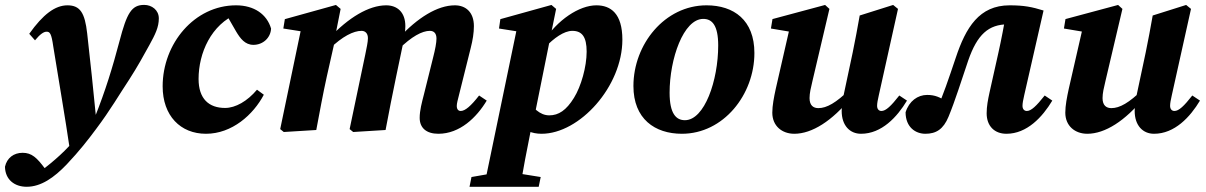

<svg xmlns="http://www.w3.org/2000/svg" viewBox="-97 -520 4823 768"><path d="M9.7 227.1C67 227.1 119.2 190.6 169.9 137.5C221.9 82.4 255.4 39 287.1 -3.6C344.3 -79.4 382 -145 419.7 -201.6C453.4 -253.9 478.7 -300.2 500.4 -339.6C524 -382.5 538.3 -411.1 538.3 -446.4C538.3 -480 510 -500.4 479.8 -500.4C428.9 -500.4 410.3 -467.3 380.9 -355.1C353.3 -250.7 325.2 -158.3 281.7 -49.5C248.4 -9.4 213.3 29.3 177.4 66.6C135.4 111.8 70.8 163.1 49 174.4V186.4H99.8V173.4L83.7 155.5C50.4 110.2 29.6 91.2 -6.6 91.2C-41.8 91.2 -69.2 111.5 -77.1 146.9C-76.2 198.8 -38.6 227.1 9.7 227.1ZM183.1 83 302.6 -49.9H287.1C276.7 -159 264.7 -270.1 251.7 -386.5C242.5 -468.4 223.7 -498.7 172.8 -498.7C123.6 -498.7 75.1 -462.6 20 -384.8L43 -358.7C63.3 -383.4 78 -393.2 89.2 -393.2C102.2 -393.2 108.7 -387.1 116.1 -333.9C139.5 -187.4 162.3 -59 183.1 83Z M726.9 15.1C831 15.1 916.2 -61.1 958.3 -141.1L931 -161.2C892.3 -115.1 844.8 -88.2 803.3 -88.2C738.7 -88.2 697.3 -124.5 697.3 -204.3C697.3 -307.4 747.6 -422.7 853.2 -465.6H870.4V-478H799.1L847.6 -393.8C864.2 -365.9 883.2 -340.6 916.7 -340.6C954.7 -340.6 985.5 -368.5 987.3 -405.7C970.6 -463 919.5 -498.7 847.1 -498.7C681 -498.7 553.6 -345.9 553.6 -174.7C553.6 -56.9 624.9 15.1 726.9 15.1Z M1038.1 8 1168.1 0C1181.8 -72.4 1194.5 -142.9 1210.3 -214.3L1242 -355.1L1239.8 -355L1265.5 -484.4L1246.8 -500.2L1042.4 -443.4L1036.3 -405.9L1162.7 -386L1109.6 -415L1023.8 -3.6L1038.1 8ZM1315.8 8 1445.3 0C1459 -72.4 1472.7 -142.9 1487.7 -214.3L1517 -354.3L1515.4 -356.6C1520.1 -378.3 1524.4 -392.1 1524.4 -415.4C1524.4 -471.4 1491.7 -498.7 1447.8 -498.7C1377.9 -498.7 1296.5 -449.1 1220.9 -368.6H1214.5L1221 -324.4C1272.7 -374.7 1317 -396.6 1349.3 -396.6C1363.4 -396.6 1374.7 -387.1 1374.7 -367.3C1374.7 -351.3 1369.2 -328.2 1364.1 -301.9L1301.5 -3.6L1315.8 8ZM1656.4 15.1C1742.4 15.1 1809.4 -50.1 1849.9 -117.6L1819.4 -138C1786.6 -95.8 1763.4 -76.1 1745.8 -76.1C1736.2 -76.1 1730.1 -83.1 1730.1 -96.3C1730.1 -106.3 1733.9 -119.9 1738.8 -139.3L1785.9 -328.2C1793.9 -359.7 1798.6 -388.4 1798.6 -415.4C1798.6 -471.4 1765.9 -498.7 1722.4 -498.7C1652.7 -498.7 1573 -449.1 1497.7 -367.4H1491.3L1497.7 -323C1548.9 -373.7 1591.5 -396.6 1622.4 -396.6C1638.3 -396.6 1648.9 -387.1 1648.9 -365.7C1648.9 -349.3 1643.7 -322 1635.7 -290.9L1598.4 -141.1C1590.6 -110.8 1581.7 -78.1 1581.7 -48.6C1581.7 -8.3 1608.6 15.1 1656.4 15.1Z M1781.1 227.1H2057.8L2065.8 188.1L1943.2 168.4H1901.7L1788.9 188.1L1781.1 227.1ZM1839.1 227.1H1983.7C1995.8 155.5 2009.3 85.9 2029.1 -13.4L2036 -31.4L2101.6 -356.9L2102.6 -362.6L2127.5 -484.4L2108.8 -500.2L1904.4 -443.4L1899 -405.9L2025.2 -386L1972.4 -415L1839.1 227.1ZM2069.2 15.1C2221.8 15.1 2392.5 -174.5 2392.5 -361.4C2392.5 -465.7 2346.2 -498.7 2288.6 -498.7C2219.9 -498.7 2132.4 -440.5 2076.9 -354H2072.6L2083.6 -330.8C2118.6 -367.6 2159.1 -396.6 2192.2 -396.6C2230.9 -396.6 2249.6 -372.8 2249.6 -313.5C2249.6 -253.1 2227.5 -174.7 2199 -128.9C2168.3 -78.8 2137.3 -58.6 2100.2 -58.6C2062.6 -58.6 2033.6 -87.8 2007.1 -130.4L1966.5 -30.7C1996.6 1.3 2030.4 15.1 2069.2 15.1Z M2630.6 15.1C2796.7 15.1 2920.6 -141.1 2920.6 -308C2920.6 -439.6 2838.2 -498.7 2729.2 -498.7C2562.1 -498.7 2436.7 -343 2436.7 -175.9C2436.7 -44.7 2522.1 15.1 2630.6 15.1ZM2642.6 -39.2C2608.1 -39.2 2581.4 -64.3 2581.4 -149.2C2581.4 -284.6 2636.8 -444.4 2716.1 -444.4C2751.4 -444.4 2775.8 -418.9 2775.8 -338.1C2775.8 -198.4 2721.3 -39.2 2642.6 -39.2Z M3080.2 15.1C3151.1 15.1 3231.8 -36.5 3307.6 -129.7H3320.4L3301.9 -162C3247.3 -108.9 3210.1 -87.5 3176.4 -87.5C3156.7 -87.5 3141.2 -97.9 3141.2 -127.6C3141.2 -147.5 3146.5 -169.5 3152.7 -195.4L3220.7 -484.4L3203.4 -500.2L2992.9 -443.7L2986.7 -405.9L3082.7 -389.8L3064.2 -419L3006 -164.5C2998.8 -131.2 2992.2 -97.7 2992.2 -69.3C2992.2 -16 3031.2 15.1 3080.2 15.1ZM3347 15.1C3429.8 15.1 3491.4 -51.9 3530.9 -117.6L3500.2 -138C3467.1 -95.8 3446.4 -76.1 3428.7 -76.1C3418.8 -76.1 3411.4 -83.3 3411.4 -96.6C3411.4 -106.9 3414 -120.7 3418.3 -139.3L3495 -484.4L3475.6 -500.2L3341.8 -458C3332.9 -407.6 3323.8 -358.6 3313.7 -309.7L3274.9 -127.2H3278.2C3272.1 -103.7 3269.7 -89.5 3269.7 -76.2C3269.7 -17.6 3302.8 15.1 3347 15.1Z M3604.6 15.1C3647.6 15.1 3676.5 -3.1 3697.2 -53.3C3723.1 -115.9 3748.8 -198.2 3775.8 -277.8C3812.1 -382.3 3857.1 -422.7 3935.2 -422.7C3952 -422.7 3965.3 -421.4 3983.3 -418.3L3929.1 -474.4C3918.9 -418.3 3908.7 -362.9 3896.4 -308.2L3861 -149.7C3854.9 -121.6 3849.6 -94.5 3849.6 -66.9C3849.6 -15.5 3881.3 15.1 3928.6 15.1C4011.1 15.1 4072.7 -51.9 4112.2 -117.6L4081.8 -138C4048.4 -95.8 4027.7 -76.1 4010.3 -76.1C4000.4 -76.1 3993 -83.3 3993 -96.6C3993 -106.9 3995.6 -120.7 3999.9 -139.3L4077.2 -477.9C4031.1 -492.2 3999.3 -498.7 3941.5 -498.7C3819.8 -498.7 3766.3 -409.9 3726.1 -289.2C3696.8 -202.5 3675.8 -139.3 3646.6 -73.7L3667.2 -50.4L3707 -102.2L3686.1 -115.7C3663.7 -130.1 3644.1 -140.3 3611.6 -140.3C3573.8 -140.3 3539.3 -115.7 3525.3 -70.8C3525.6 -10.6 3565.5 15.1 3604.6 15.1Z M4252.2 15.1C4323.1 15.1 4403.8 -36.5 4479.6 -129.7H4492.4L4473.9 -162C4419.3 -108.9 4382.1 -87.5 4348.4 -87.5C4328.7 -87.5 4313.2 -97.9 4313.2 -127.6C4313.2 -147.5 4318.5 -169.5 4324.7 -195.4L4392.7 -484.4L4375.4 -500.2L4164.9 -443.7L4158.7 -405.9L4254.7 -389.8L4236.2 -419L4178 -164.5C4170.8 -131.2 4164.2 -97.7 4164.2 -69.3C4164.2 -16 4203.2 15.1 4252.2 15.1ZM4519 15.1C4601.8 15.1 4663.4 -51.9 4702.9 -117.6L4672.2 -138C4639.1 -95.8 4618.4 -76.1 4600.7 -76.1C4590.8 -76.1 4583.4 -83.3 4583.4 -96.6C4583.4 -106.9 4586 -120.7 4590.3 -139.3L4667 -484.4L4647.6 -500.2L4513.8 -458C4504.9 -407.6 4495.8 -358.6 4485.7 -309.7L4446.9 -127.2H4450.2C4444.1 -103.7 4441.7 -89.5 4441.7 -76.2C4441.7 -17.6 4474.8 15.1 4519 15.1Z"/></svg>

Font: Source Serif 4 Variable
Style: Italic
Weight: 400
Italic angle: -12°
Designer: Frank Grießhammer
Foundry: Adobe Systems Incorporated
Version: Version 4.004;hotconv 1.0.116;makeotfexe 2.5.65601